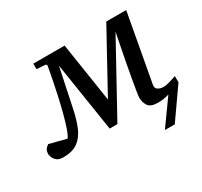

<svg xmlns="http://www.w3.org/2000/svg" viewBox="-185 -658 1035 986"><g transform="rotate(-30 332.0 -165.5)"><path d="M8.8 12.2Q-15.6 12.2 -28.6 1.5Q-41.5 -9.3 -46.1 -21.7Q-50.8 -34.2 -50.8 -39.1Q-50.8 -59.1 -43.2 -69.3Q-35.6 -79.6 -24.9 -85.9L75.2 -60.1Q85.9 -74.7 97.2 -107.4Q108.4 -140.1 119.4 -182.1Q130.4 -224.1 140.1 -267.8Q149.9 -311.5 157.2 -348.9Q164.6 -386.2 168.7 -409.2Q172.9 -432.1 172.9 -432.1Q176.3 -444.3 165 -445.8L115.2 -449.2V-481.9H300.8L355 -130.9L547.9 -481.9H666L592.8 -81.1Q589.4 -60.1 604 -52Q618.7 -43.9 632.8 -43.9Q652.8 -43.9 677.7 -51.8Q702.6 -59.6 712.9 -63V-25.9Q712.9 -25.9 690.2 -16.4Q667.5 -6.8 634.8 2.7Q602.1 12.2 571.8 12.2Q527.3 12.2 513.2 -9Q499 -30.3 499 -58.1Q499 -66.9 503.9 -97.4Q508.8 -127.9 516.4 -170.4Q523.9 -212.9 532.7 -258.8Q541.5 -304.7 549.6 -345.7Q557.6 -386.7 563 -413.1L334 2.9H288.1L224.1 -407.2L176.8 -182.1Q164.6 -121.6 146.2 -78.1Q127.9 -34.7 95.7 -11.2Q63.5 12.2 8.8 12.2ZM529.8 151.4 638.2 0 637.7 -22.5 696.3 -42 712.9 -25.9Q712.9 -25.9 700.2 -8.1Q687.5 9.8 669.2 36.1Q650.9 62.5 632.3 88.9Q613.8 115.2 601.1 133.3Q588.4 151.4 588.4 151.4Q588.4 151.4 573.7 151.4Q559.1 151.4 544.4 151.4Q529.8 151.4 529.8 151.4Z"/></g></svg>

Font: Charis
Style: Italic
Weight: 400
Italic angle: -11°
Designer: Walt Agee, Miriam Martin, Annie Olsen, Victor Gaultney, Lorna Priest, Alan Ward, Bob Hallissy, Martin Hosken, Sharon Cor
Foundry: SIL Global
Version: Version 7.000